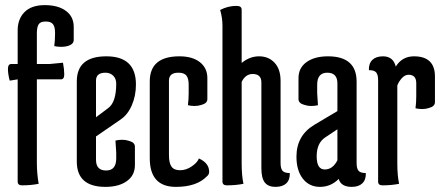

<svg xmlns="http://www.w3.org/2000/svg" viewBox="-20 -720 1733 750"><path d="M124 -82Q124 -44 131 -2Q101 4 66 4Q49 4 49 -11V-410L18 -405Q11 -431 11 -450.5Q11 -470 24 -470H49V-601Q49 -646 76 -673Q103 -700 155 -700Q207 -700 237.5 -677.5Q268 -655 268 -615V-564Q268 -547 244 -540Q232 -537 218.5 -537Q205 -537 192 -540Q195 -562 195 -587V-593Q195 -615 187 -625.5Q179 -636 158.5 -636Q138 -636 131 -625Q124 -614 124 -591V-470H174L226 -475Q231 -449 231 -429.5Q231 -410 218 -410H124Z M434 -393Q434 -413 422 -424.5Q410 -436 392 -436Q355 -436 355 -405V-262L403 -298Q434 -321 434 -393ZM280 -89V-402Q280 -500 395.5 -500Q511 -500 511 -390Q511 -346 495 -309Q479 -272 451 -253L355 -187V-96Q355 -54 394.5 -54Q434 -54 434 -101V-124L431 -171Q444 -174 457.5 -174Q471 -174 483 -170Q507 -164 507 -147V-75Q507 -35 475.5 -12.5Q444 10 392 10Q280 10 280 -89Z M757 -101Q797 -83 797 -49Q797 -38 788 -31Q748 10 667 10Q565 10 565 -102V-402Q565 -500 681 -500Q732 -500 761 -477Q790 -454 790 -415V-333Q790 -316 766 -310Q754 -306 740.5 -306Q727 -306 714 -309Q717 -331 717 -356V-389Q717 -414 708 -425Q699 -436 677 -436Q640 -436 640 -405V-114Q640 -83 650 -69Q660 -55 683.5 -55Q707 -55 729 -70Q751 -85 757 -101Z M849 -620Q849 -650 840 -681Q870 -697 904 -697Q924 -697 924 -682V-474Q955 -500 992 -500Q1029 -500 1052.5 -475Q1076 -450 1076 -404V-83Q1076 -62 1083.5 -53Q1091 -44 1112 -44Q1113 -18 1098.5 -4Q1084 10 1056 10Q1028 10 1014.5 -7Q1001 -24 1001 -63V-398Q1001 -431 967 -431Q939 -431 924 -400V-82Q924 -34 931 -2Q901 4 866 4Q849 4 849 -11Z M1250 -183Q1217 -161 1217 -109.5Q1217 -58 1248.5 -58Q1280 -58 1298 -94V-215ZM1261 -500Q1373 -500 1373 -401V-83Q1373 -62 1380.5 -53Q1388 -44 1409 -44Q1410 -18 1395.5 -4Q1381 10 1354 10Q1312 10 1303 -21Q1272 10 1230 10Q1188 10 1163 -22Q1138 -54 1138 -108Q1138 -190 1207 -232L1298 -286V-394Q1298 -436 1258.5 -436Q1219 -436 1219 -389V-356L1222 -309Q1209 -306 1195.5 -306Q1182 -306 1170 -310Q1146 -316 1146 -333V-415Q1146 -455 1177.5 -477.5Q1209 -500 1261 -500Z M1532 -82Q1532 -34 1539 -2Q1509 4 1474 4Q1457 4 1457 -11V-407Q1457 -428 1449.5 -437Q1442 -446 1421 -446Q1420 -472 1434.5 -486Q1449 -500 1476 -500Q1516 -500 1526 -460Q1551 -500 1597 -500Q1679 -500 1679 -421V-321Q1679 -304 1655 -298Q1643 -294 1629.5 -294Q1616 -294 1603 -297Q1606 -319 1606 -344V-395Q1606 -428 1576 -428Q1562 -428 1550 -415Q1538 -402 1532 -386Z"/></svg>

Font: Medula One
Style: Regular
Weight: 400
Designer: Luciano Vergara
Foundry: Luciano Vergara
Version: Version 1.002